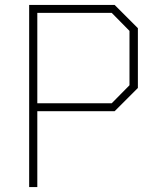

<svg xmlns="http://www.w3.org/2000/svg" viewBox="-20 -757 624 777"><path d="M98 0V-737H444L538 -643V-401L444 -307H131V0ZM131 -339H432L504 -412V-632L432 -705H131Z"/></svg>

Font: Tomorrow ExtraLight
Style: Regular
Weight: 275
Designer: Tony de Marco, Monica Rizzolli
Foundry: Just in Type
Version: Version 2.002